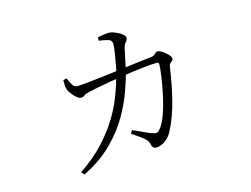

<svg xmlns="http://www.w3.org/2000/svg" viewBox="-87 -695 1173 898"><g transform="rotate(-15 500.0 -246.5)"><path d="M446 -544Q457 -547 473 -549.5Q489 -552 500 -552Q511 -552 523.5 -547.5Q536 -543 548 -536.5Q560 -530 567.5 -522.5Q575 -515 575 -508Q575 -500 571 -495Q567 -490 562 -483.5Q557 -477 554 -463Q551 -449 546.5 -428Q542 -407 537.5 -386Q533 -365 530 -351Q521 -318 503 -266.5Q485 -215 451.5 -156Q418 -97 362 -40.5Q306 16 220 59L207 45Q279 -4 327 -56.5Q375 -109 405.5 -160.5Q436 -212 454 -260.5Q472 -309 483 -349Q488 -365 493.5 -394.5Q499 -424 503.5 -452.5Q508 -481 508 -495Q508 -514 492 -519Q482 -522 469 -524.5Q456 -527 446 -528ZM479 -69 488 -84Q512 -74 537 -62Q562 -50 574 -46Q589 -41 596.5 -42Q604 -43 612 -53Q631 -75 645.5 -116.5Q660 -158 670 -205Q680 -252 685.5 -291.5Q691 -331 691 -349Q691 -358 682 -358Q660 -358 626 -354.5Q592 -351 559 -346.5Q526 -342 504 -338Q481 -335 446.5 -329Q412 -323 381.5 -317Q351 -311 339 -308Q322 -304 315 -298Q308 -292 297 -292Q288 -292 276.5 -302Q265 -312 255.5 -324.5Q246 -337 243 -345Q239 -356 238.5 -368.5Q238 -381 238 -393L254 -397Q262 -381 270.5 -365Q279 -349 295 -349Q309 -349 343.5 -352.5Q378 -356 424 -361.5Q470 -367 517 -373Q564 -379 603 -384Q642 -389 663 -391Q678 -393 684 -401Q690 -409 700 -409Q706 -409 715 -403.5Q724 -398 734 -390Q744 -382 750.5 -374Q757 -366 757 -360Q757 -352 752.5 -348.5Q748 -345 743 -340.5Q738 -336 736 -326Q730 -284 722.5 -244.5Q715 -205 705.5 -168Q696 -131 683.5 -96.5Q671 -62 654 -30Q645 -13 631.5 -0.5Q618 12 604 18Q590 24 578 24Q568 24 562.5 19Q557 14 555 2Q552 -12 542 -22Q532 -32 516.5 -43Q501 -54 479 -69Z"/></g></svg>

Font: Noto Serif JP
Style: Regular
Weight: 200
Designer: Ryoko NISHIZUKA 西塚涼子 (kana & ideographs); Frank Grießhammer (Latin, Greek & Cyrillic); Wenlong ZHANG 张文龙 (bopomofo); San
Foundry: Adobe
Version: Version 2.001;hotconv 1.1.0;makeotfexe 2.6.0